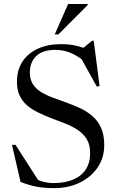

<svg xmlns="http://www.w3.org/2000/svg" viewBox="-20 -938 595 968"><path d="M454.5 -672 389 -687.5 444 -732.5H452.5L482 -504L468 -501.5L379 -662L403.5 -630Q374 -655 337.5 -670.8Q301 -686.5 260 -686.5Q194.5 -686.5 162.5 -655.2Q130.5 -624 130.5 -573Q130.5 -538 145.2 -514.5Q160 -491 185.5 -475Q211 -459 243.2 -447Q275.5 -435 310.5 -422.5Q345.5 -410 380 -394.5Q414.5 -379 443 -355.2Q471.5 -331.5 488.5 -295.8Q505.5 -260 505.5 -207Q505.5 -142 471.8 -93Q438 -44 381 -16.8Q324 10.5 254 10.5Q203.5 10.5 164.5 3.2Q125.5 -4 83.5 -21L40.5 -207.5H58.5L183.5 -12.5L105.5 -64.5Q146.5 -40.5 179 -27.8Q211.5 -15 248.5 -15Q307 -15 348.8 -32.5Q390.5 -50 412.5 -83.8Q434.5 -117.5 434.5 -166Q434.5 -209.5 416.5 -237.8Q398.5 -266 369 -284.8Q339.5 -303.5 304.5 -317Q269.5 -330.5 235 -343.5Q200.5 -357 170 -372Q139.5 -387 116 -407.2Q92.5 -427.5 79 -456.2Q65.5 -485 65.5 -526Q65.5 -584.5 92.8 -626.8Q120 -669 170.2 -692.2Q220.5 -715.5 288.5 -715.5Q335 -715.5 374.5 -705Q414 -694.5 454.5 -672ZM256 -764.5 323.5 -918H422.5V-913L274.5 -764.5Z"/></svg>

Font: Newsreader 60pt
Style: Regular
Weight: 400
Designer: Hugues Gentile
Foundry: Production Type
Version: Version 1.003